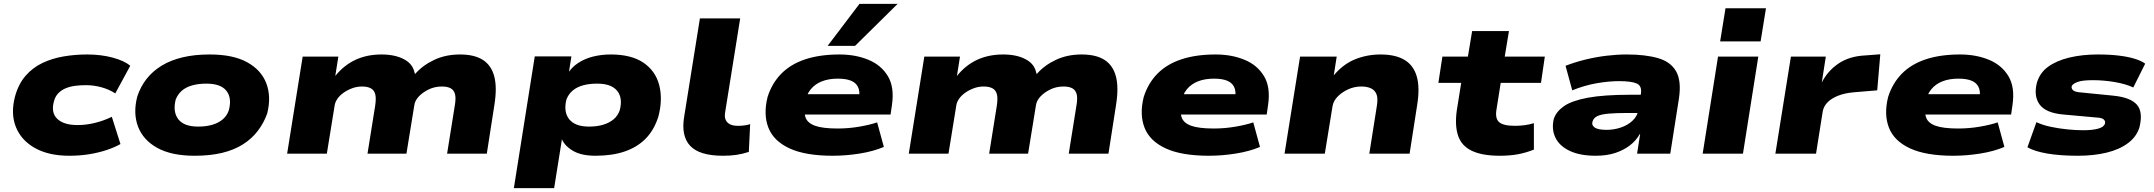

<svg xmlns="http://www.w3.org/2000/svg" viewBox="-20 -801 11232 1001"><path d="M341 11Q234 11 162.5 -29Q91 -69 63 -138.5Q35 -208 58 -297Q76 -363 113.5 -406Q151 -449 202 -473Q253 -497 312.5 -507Q372 -517 434 -517Q507 -517 568 -500.5Q629 -484 659 -458L581 -314Q549 -335 509 -346Q469 -357 428 -357Q398 -357 371.5 -353.5Q345 -350 323 -341Q301 -332 284.5 -315.5Q268 -299 261 -272Q245 -213 279 -181Q313 -149 384 -149Q430 -149 476 -160.5Q522 -172 563 -192L608 -50Q576 -32 535 -18.5Q494 -5 445.5 3Q397 11 341 11Z M995 11Q874 11 800 -30Q726 -71 699.5 -141.5Q673 -212 696 -299Q713 -350 744.5 -390Q776 -430 822.5 -458.5Q869 -487 931.5 -502Q994 -517 1073 -517Q1195 -517 1268.5 -476.5Q1342 -436 1368.5 -366.5Q1395 -297 1373 -209Q1355 -159 1323.5 -118Q1292 -77 1246 -48Q1200 -19 1138 -4Q1076 11 995 11ZM1013 -141Q1055 -141 1087 -150.5Q1119 -160 1141 -178.5Q1163 -197 1173 -226Q1190 -290 1160.5 -327.5Q1131 -365 1056 -365Q1015 -365 982.5 -356Q950 -347 928.5 -328.5Q907 -310 896 -282Q880 -218 909.5 -179.5Q939 -141 1013 -141Z M1477 0 1558 -506H1744L1728 -405Q1773 -461 1833 -489Q1893 -517 1969 -517Q2039 -517 2085.5 -492.5Q2132 -468 2141 -423L2144 -415Q2183 -460 2243 -488.5Q2303 -517 2378 -517Q2453 -517 2497 -489Q2541 -461 2556.5 -404Q2572 -347 2558 -257L2518 0H2311L2351 -250Q2358 -290 2352 -311Q2346 -332 2329 -341Q2312 -350 2284 -350Q2246 -350 2214.5 -334.5Q2183 -319 2163 -297.5Q2143 -276 2140 -252L2099 0H1896L1936 -250Q1942 -290 1936 -311Q1930 -332 1912.5 -341Q1895 -350 1868 -350Q1840 -350 1815 -340.5Q1790 -331 1770.5 -317Q1751 -303 1739.5 -286.5Q1728 -270 1725 -253L1684 0Z M2659 180 2768 -507H2959L2944 -411H2936Q2958 -449 2994 -472.5Q3030 -496 3073.5 -506.5Q3117 -517 3164 -517Q3271 -517 3334 -474.5Q3397 -432 3416.5 -358.5Q3436 -285 3413 -195Q3391 -124 3347 -79Q3303 -34 3237.5 -11.5Q3172 11 3085 11Q3012 11 2968.5 -14Q2925 -39 2909 -76L2910 -77L2869 180ZM3051 -141Q3092 -141 3124 -150.5Q3156 -160 3178.5 -178.5Q3201 -197 3211 -226Q3228 -290 3197.5 -327.5Q3167 -365 3094 -365Q3053 -365 3021 -356.5Q2989 -348 2966.5 -329.5Q2944 -311 2933 -282Q2917 -218 2947.5 -179.5Q2978 -141 3051 -141Z M3749 11Q3627 11 3578.5 -40.5Q3530 -92 3547 -193L3629 -705H3839L3760 -212Q3757 -192 3763 -177Q3769 -162 3785 -153.5Q3801 -145 3828 -145Q3846 -145 3863.5 -147.5Q3881 -150 3891 -154L3884 -9Q3850 2 3819 6.5Q3788 11 3749 11Z M4322 11Q4179 11 4096 -27.5Q4013 -66 3986 -135.5Q3959 -205 3982 -296Q4005 -368 4054 -417.5Q4103 -467 4179 -492Q4255 -517 4357 -517Q4440 -517 4507 -489.5Q4574 -462 4609 -404Q4644 -346 4630 -252L4623 -204H4137L4154 -310H4481L4459 -289Q4464 -327 4452.5 -349Q4441 -371 4415 -381Q4389 -391 4348 -391Q4301 -391 4265 -377Q4229 -363 4206 -334.5Q4183 -306 4176 -262L4177 -267Q4169 -221 4179 -190.5Q4189 -160 4229 -145.5Q4269 -131 4347 -131Q4404 -131 4459.5 -140.5Q4515 -150 4553 -163L4588 -35Q4534 -12 4462.5 -0.5Q4391 11 4322 11ZM4295 -562 4461 -781H4660L4438 -562Z M4718 0 4799 -506H4985L4969 -405Q5014 -461 5074 -489Q5134 -517 5210 -517Q5280 -517 5326.5 -492.5Q5373 -468 5382 -423L5385 -415Q5424 -460 5484 -488.5Q5544 -517 5619 -517Q5694 -517 5738 -489Q5782 -461 5797.5 -404Q5813 -347 5799 -257L5759 0H5552L5592 -250Q5599 -290 5593 -311Q5587 -332 5570 -341Q5553 -350 5525 -350Q5487 -350 5455.5 -334.5Q5424 -319 5404 -297.5Q5384 -276 5381 -252L5340 0H5137L5177 -250Q5183 -290 5177 -311Q5171 -332 5153.5 -341Q5136 -350 5109 -350Q5081 -350 5056 -340.5Q5031 -331 5011.5 -317Q4992 -303 4980.5 -286.5Q4969 -270 4966 -253L4925 0Z M6283 11Q6140 11 6057 -27.5Q5974 -66 5947 -135.5Q5920 -205 5943 -296Q5966 -368 6015 -417.5Q6064 -467 6140 -492Q6216 -517 6318 -517Q6401 -517 6468 -489.5Q6535 -462 6570 -404Q6605 -346 6591 -252L6584 -204H6098L6115 -310H6442L6420 -289Q6425 -327 6413.5 -349Q6402 -371 6376 -381Q6350 -391 6309 -391Q6262 -391 6226 -377Q6190 -363 6167 -334.5Q6144 -306 6137 -262L6138 -267Q6130 -221 6140 -190.5Q6150 -160 6190 -145.5Q6230 -131 6308 -131Q6365 -131 6420.5 -140.5Q6476 -150 6514 -163L6549 -35Q6495 -12 6423.5 -0.5Q6352 11 6283 11Z M6677 0 6758 -506H6949L6933 -404H6930Q6981 -466 7044 -491.5Q7107 -517 7177 -517Q7255 -517 7302 -489Q7349 -461 7366 -403.5Q7383 -346 7369 -257L7329 0H7119L7158 -247Q7165 -288 7156.5 -309.5Q7148 -331 7127.5 -340.5Q7107 -350 7077 -350Q7040 -350 7007 -334.5Q6974 -319 6952.5 -296Q6931 -273 6927 -246L6887 0Z M7799 11Q7708 11 7654 -14.5Q7600 -40 7582 -93Q7564 -146 7575 -225L7598 -369H7479L7500 -506H7633L7655 -639H7847L7825 -506H8034L8014 -369H7804L7782 -230Q7774 -184 7795.5 -164.5Q7817 -145 7879 -145Q7905 -145 7930 -148.5Q7955 -152 7977 -159V-21Q7934 -4 7892.5 3.5Q7851 11 7799 11Z M8299 11Q8217 11 8163.5 -14.5Q8110 -40 8089 -84Q8068 -128 8081 -182Q8094 -220 8134.5 -248Q8175 -276 8258 -291.5Q8341 -307 8480 -307H8565L8551 -212H8466Q8404 -212 8365.5 -208.5Q8327 -205 8307.5 -195.5Q8288 -186 8283 -168Q8276 -150 8293 -137Q8310 -124 8356 -124Q8394 -124 8430 -136Q8466 -148 8491.5 -172Q8517 -196 8522 -229L8535 -313Q8541 -353 8513.5 -365.5Q8486 -378 8421 -378Q8367 -378 8304 -367Q8241 -356 8177 -330L8142 -458Q8194 -478 8248 -491Q8302 -504 8356 -510.5Q8410 -517 8461 -517Q8558 -517 8624 -498Q8690 -479 8718.5 -429Q8747 -379 8733 -286L8688 0H8515L8531 -102H8529Q8510 -68 8477.5 -43Q8445 -18 8401 -3.5Q8357 11 8299 11Z M8948 -585 8976 -758H9187L9159 -585ZM8857 0 8937 -506H9147L9067 0Z M9236 0 9317 -506H9499L9478 -371Q9509 -432 9565.5 -470Q9622 -508 9704 -512L9783 -518L9767 -330L9647 -320Q9598 -316 9563 -302Q9528 -288 9508 -267.5Q9488 -247 9483 -221L9448 0Z M10164 11Q10021 11 9938 -27.5Q9855 -66 9828 -135.5Q9801 -205 9824 -296Q9847 -368 9896 -417.5Q9945 -467 10021 -492Q10097 -517 10199 -517Q10282 -517 10349 -489.5Q10416 -462 10451 -404Q10486 -346 10472 -252L10465 -204H9979L9996 -310H10323L10301 -289Q10306 -327 10294.5 -349Q10283 -371 10257 -381Q10231 -391 10190 -391Q10143 -391 10107 -377Q10071 -363 10048 -334.5Q10025 -306 10018 -262L10019 -267Q10011 -221 10021 -190.5Q10031 -160 10071 -145.5Q10111 -131 10189 -131Q10246 -131 10301.5 -140.5Q10357 -150 10395 -163L10430 -35Q10376 -12 10304.5 -0.5Q10233 11 10164 11Z M10814 11Q10720 11 10653.5 -0.5Q10587 -12 10550 -33L10597 -164Q10629 -149 10671 -140Q10713 -131 10758 -126.5Q10803 -122 10841 -122Q10890 -122 10919.5 -130.5Q10949 -139 10954 -156Q10958 -169 10948 -178Q10938 -187 10914 -188L10737 -204Q10647 -212 10614.5 -255Q10582 -298 10599 -368Q10614 -421 10658 -453Q10702 -485 10769 -501Q10836 -517 10917 -517Q10979 -517 11028 -511Q11077 -505 11111.5 -494Q11146 -483 11164 -469L11102 -345Q11064 -363 11006.5 -373Q10949 -383 10891 -383Q10836 -383 10811 -373.5Q10786 -364 10781 -352Q10778 -340 10788 -330.5Q10798 -321 10830 -319L11000 -302Q11087 -293 11120.5 -255.5Q11154 -218 11134 -137Q11119 -88 11074 -54.5Q11029 -21 10962 -5Q10895 11 10814 11Z"/></svg>

Font: Nunito Sans 7pt Expanded Black
Style: Italic
Weight: 900
Width: 7
Italic angle: -9°
Designer: Vernon Adams
Foundry: Vernon Adams
Version: Version 3.101;gftools[0.9.27]